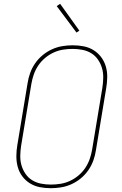

<svg xmlns="http://www.w3.org/2000/svg" viewBox="-20 -981 640 1009"><path d="M247 8Q217 8 189 2.5Q161 -3 137.5 -17.5Q114 -32 97.5 -54Q81 -76 73.5 -103Q66 -130 66 -159.5Q66 -189 71 -218L125 -544Q129 -571 138.5 -597.5Q148 -624 164.5 -648Q181 -672 204 -691Q227 -710 253.5 -722Q280 -734 307.5 -738.5Q335 -743 362 -743Q392 -743 420 -737.5Q448 -732 471.5 -717.5Q495 -703 511.5 -681Q528 -659 536 -632Q544 -605 543.5 -575.5Q543 -546 538 -517L484 -191Q480 -164 470.5 -137.5Q461 -111 444.5 -87Q428 -63 405 -44Q382 -25 355.5 -13Q329 -1 301.5 3.5Q274 8 247 8ZM247 -11Q272 -11 297.5 -15Q323 -19 347 -30Q371 -41 392 -58.5Q413 -76 428 -98.5Q443 -121 451.5 -145.5Q460 -170 464 -194L518 -520Q522 -546 522.5 -572.5Q523 -599 516 -623Q509 -647 495 -667.5Q481 -688 460 -701Q439 -714 413.5 -719Q388 -724 362 -724Q337 -724 311.5 -720Q286 -716 262 -705Q238 -694 217 -676.5Q196 -659 181 -636.5Q166 -614 157.5 -589.5Q149 -565 145 -541L91 -215Q87 -189 86.5 -162.5Q86 -136 93 -112Q100 -88 114 -67.5Q128 -47 149 -34Q170 -21 195.5 -16Q221 -11 247 -11ZM382 -810 278 -949 296 -961 397 -820Z"/></svg>

Font: Iosevka SS04 Thin Extended
Style: Italic
Weight: 100
Width: 7
Italic angle: -9°
Monospace: yes
Designer: Belleve Invis
Foundry: Belleve Invis
Version: Version 19.0.0; ttfautohint (v1.8.4)